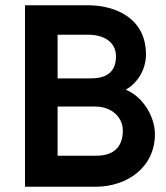

<svg xmlns="http://www.w3.org/2000/svg" viewBox="-20 -710 631 730"><path d="M75 0H344C461 0 569 -72 569 -200C569 -269 521 -344 458 -369C497 -390 535 -440 535 -503C535 -641 419 -690 314 -690H75ZM199 -412V-578H316C375 -578 421 -550 421 -496C421 -428 374 -412 326 -412ZM199 -118V-305H341C406 -305 447 -263 447 -214C447 -149 410 -118 346 -118Z"/></svg>

Font: FREAK Grotesk Next
Style: Bold
Weight: 700
Width: 3
Designer: La Scuola Open Source
Foundry: La Scuola Open Source
Version: Version 1.000;PS 1.0;hotconv 1.0.72;makeotf.lib2.5.5900